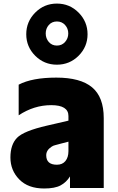

<svg xmlns="http://www.w3.org/2000/svg" viewBox="-20 -1031 670 1089"><path d="M246.1 -318.4Q283.2 -326.2 296.9 -330.1L368.2 -346.7V-373Q368.2 -434.6 270.5 -434.6Q172.9 -434.6 85.9 -377V-550.8Q162.1 -590.8 299.3 -590.8Q436.5 -590.8 502.4 -535.6Q568.4 -480.5 568.4 -361.3V35.2H377V-30.3Q356.4 2.9 323.7 20.5Q291 38.1 230.5 38.1Q139.6 38.1 89.4 -13.2Q39.1 -64.5 39.1 -137.7Q39.1 -210.9 76.7 -249.5Q114.3 -288.1 246.1 -318.4ZM179.7 -714.8Q128.9 -765.6 128.9 -836.9Q128.9 -908.2 179.7 -959.5Q230.5 -1010.7 302.7 -1010.7Q375 -1010.7 425.8 -959.5Q476.6 -908.2 476.6 -836.9Q476.6 -765.6 425.8 -714.8Q375 -664.1 302.7 -664.1Q230.5 -664.1 179.7 -714.8ZM256.8 -889.2Q239.3 -869.1 239.3 -841.3Q239.3 -813.5 256.8 -793Q274.4 -772.5 302.7 -772.5Q331.1 -772.5 349.1 -793Q367.2 -813.5 367.2 -841.3Q367.2 -869.1 349.1 -889.2Q331.1 -909.2 302.7 -909.2Q274.4 -909.2 256.8 -889.2ZM242.2 -150.4Q242.2 -96.7 302.7 -96.7Q334 -96.7 351.1 -117.7Q368.2 -138.7 368.2 -173.8V-227.5L323.2 -215.8Q322.3 -215.8 312.5 -212.9Q302.7 -210 292 -207.5Q281.2 -205.1 271.5 -198.2Q242.2 -178.7 242.2 -150.4Z"/></svg>

Font: GenEi M Gothic v2 Black
Style: Regular
Weight: 900
Version: Version 2.0